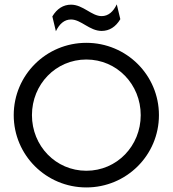

<svg xmlns="http://www.w3.org/2000/svg" viewBox="-20 -830 776 863"><path d="M231.2 -689.6C247.2 -722.9 269.4 -742.4 299.3 -742.4C344.4 -742.4 382.6 -691 436.8 -691C471.5 -691 500 -709 520.8 -743.8L504.9 -810.4C488.9 -777.1 466.7 -757.6 436.8 -757.6C391.7 -757.6 353.5 -809 299.3 -809C264.6 -809 236.1 -791 215.3 -756.2ZM368.1 12.5C548.6 12.5 694.4 -132.6 694.4 -312.5C694.4 -492.4 548.6 -637.5 368.1 -637.5C187.5 -637.5 41.7 -492.4 41.7 -312.5C41.7 -132.6 187.5 12.5 368.1 12.5ZM368.1 -62.5C230.6 -62.5 123.6 -174.3 123.6 -312.5C123.6 -450.7 230.6 -562.5 368.1 -562.5C505.6 -562.5 612.5 -450.7 612.5 -312.5C612.5 -174.3 505.6 -62.5 368.1 -62.5Z"/></svg>

Font: Afacad
Style: Regular
Weight: 400
Designer: Kristian Moeller
Foundry: Dicotype
Version: Version 1.000